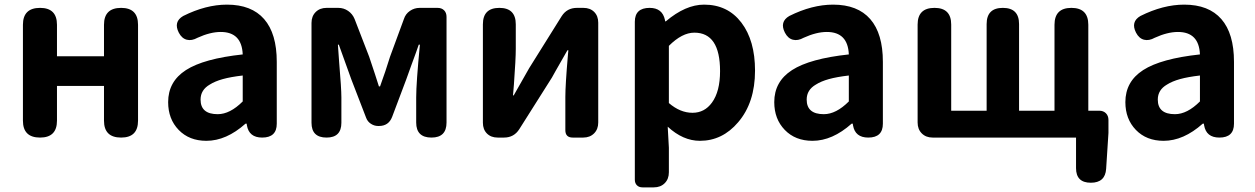

<svg xmlns="http://www.w3.org/2000/svg" viewBox="-20 -594 5419 829"><path d="M153 0Q79 0 79 -73V-487Q79 -560 153 -560Q226 -560 226 -487V-351H429V-487Q429 -560 503 -560Q576 -560 576 -487V-280V-73Q576 0 503 0Q429 0 429 -73V-223H327H226V-73Q226 0 153 0Z M871 14Q797 14 751.5 -33Q706 -80 706 -153Q706 -242 783 -291.5Q860 -341 1028 -359Q1024 -456 933 -456Q888 -456 833 -431Q808 -417 786.5 -422.5Q765 -428 752 -453Q728 -500 771 -525Q869 -574 960 -574Q1066 -574 1120.5 -511.5Q1175 -449 1175 -327V-245V-163V-60Q1175 0 1112 0Q1055 0 1046 -53L1045 -60H1040Q957 14 871 14ZM920 -101Q973 -101 1028 -156V-268Q976 -262 942 -252.5Q908 -243 886 -229Q846 -206 846 -164Q846 -101 920 -101Z M1390 0Q1325 0 1325 -64V-280V-495Q1325 -524 1343 -542Q1361 -560 1390 -560H1441Q1464 -560 1483 -547Q1502 -534 1511 -512L1574 -349Q1582 -323 1599 -274Q1610 -238 1616 -221H1621Q1645 -287 1664 -349L1724 -512Q1731 -534 1750 -547Q1769 -560 1792 -560H1824H1869Q1887 -560 1897.5 -549.5Q1908 -539 1908 -521V-65Q1908 0 1843 0Q1777 0 1777 -65V-173Q1777 -236 1793 -401H1788Q1779 -374 1757 -315Q1741 -271 1734 -251L1673 -89Q1658 -50 1616 -50H1613Q1596 -50 1581.5 -59.5Q1567 -69 1561 -85L1497 -251Q1489 -274 1470 -326Q1451 -378 1443 -401H1439Q1440 -381 1444 -330Q1454 -212 1454 -173V-64Q1454 0 1390 0Z M2129 0Q2100 0 2082.5 -17.5Q2065 -35 2065 -64V-489Q2065 -560 2136 -560Q2207 -560 2207 -489V-383Q2207 -340 2199 -230Q2196 -198 2195 -182H2198Q2209 -201 2236 -249Q2257 -286 2265 -300L2405 -524Q2428 -560 2471 -560H2499Q2528 -560 2545.5 -542.5Q2563 -525 2563 -496V-280V-65Q2563 -36 2545 -18Q2527 0 2498 0H2492H2453Q2421 0 2421 -32V-176Q2421 -227 2432 -355Q2433 -370 2434 -377H2430Q2415 -352 2378 -286Q2367 -267 2363 -259L2222 -36Q2199 0 2156 0Z M2754 215Q2739 215 2730 206Q2721 197 2721 182V-172V-500Q2721 -560 2785 -560Q2840 -560 2851 -508L2852 -502H2855Q2940 -574 3020 -574Q3122 -574 3181 -496.5Q3240 -419 3240 -289Q3240 -151 3167 -66Q3099 14 3002 14Q2929 14 2863 -47L2868 44V150Q2868 179 2850 197Q2832 215 2803 215H2794ZM2970 -107Q3022 -107 3054 -151Q3089 -199 3089 -287Q3089 -453 2978 -453Q2925 -453 2868 -396V-272V-149Q2917 -107 2970 -107Z M3488 14Q3414 14 3368.5 -33Q3323 -80 3323 -153Q3323 -242 3400 -291.5Q3477 -341 3645 -359Q3641 -456 3550 -456Q3505 -456 3450 -431Q3425 -417 3403.5 -422.5Q3382 -428 3369 -453Q3345 -500 3388 -525Q3486 -574 3577 -574Q3683 -574 3737.5 -511.5Q3792 -449 3792 -327V-245V-163V-60Q3792 0 3729 0Q3672 0 3663 -53L3662 -60H3657Q3574 14 3488 14ZM3537 -101Q3590 -101 3645 -156V-268Q3593 -262 3559 -252.5Q3525 -243 3503 -229Q3463 -206 3463 -164Q3463 -101 3537 -101Z M4690 195Q4626 195 4626 132V0H4284H4007Q3978 0 3960 -18Q3942 -36 3942 -65V-280V-488Q3942 -560 4015 -560Q4087 -560 4087 -488V-116H4240V-490Q4240 -560 4310 -560Q4380 -560 4380 -490V-116H4533V-487Q4533 -560 4606 -560Q4679 -560 4679 -487V-116H4726Q4744 -116 4755 -105Q4766 -94 4766 -76V-20L4756 135Q4752 195 4690 195Z M5004 14Q4930 14 4884.5 -33Q4839 -80 4839 -153Q4839 -242 4916 -291.5Q4993 -341 5161 -359Q5157 -456 5066 -456Q5021 -456 4966 -431Q4941 -417 4919.5 -422.5Q4898 -428 4885 -453Q4861 -500 4904 -525Q5002 -574 5093 -574Q5199 -574 5253.5 -511.5Q5308 -449 5308 -327V-245V-163V-60Q5308 0 5245 0Q5188 0 5179 -53L5178 -60H5173Q5090 14 5004 14ZM5053 -101Q5106 -101 5161 -156V-268Q5109 -262 5075 -252.5Q5041 -243 5019 -229Q4979 -206 4979 -164Q4979 -101 5053 -101Z"/></svg>

Font: GenSenRounded2 TW B
Style: Regular
Weight: 700
Version: Version 2.000;PS 2;hotconv 16.6.51;makeotf.lib2.5.65220 DEVE